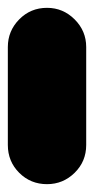

<svg xmlns="http://www.w3.org/2000/svg" viewBox="-20 -470 240 490"><path d="M0 -100H200V-350H0ZM100 -200Q58 -200 29 -170.5Q0 -141 0 -100Q0 -58 29 -29Q58 0 100 0Q141 0 170.5 -29Q200 -58 200 -100Q200 -141 170.5 -170.5Q141 -200 100 -200ZM100 -450Q58 -450 29 -420.5Q0 -391 0 -350Q0 -308 29 -279Q58 -250 100 -250Q141 -250 170.5 -279Q200 -308 200 -350Q200 -391 170.5 -420.5Q141 -450 100 -450Z"/></svg>

Font: Wavefont Black
Style: Regular
Weight: 900
Version: Version 3.004;gftools[0.9.33]